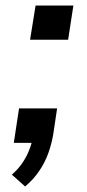

<svg xmlns="http://www.w3.org/2000/svg" viewBox="-20 -518 316 696"><path d="M71 158 23 115Q44 97 59.5 75Q75 53 85 28Q95 3 99 -19L119 0H30L49 -125H187L173 -31Q167 4 155 37.5Q143 71 122 102Q101 133 71 158ZM89 -374 109 -498H246L227 -374Z"/></svg>

Font: Nunito Sans 7pt SemiBold
Style: Italic
Weight: 600
Italic angle: -9°
Designer: Vernon Adams
Foundry: Vernon Adams
Version: Version 3.101;gftools[0.9.27]